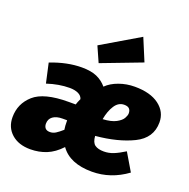

<svg xmlns="http://www.w3.org/2000/svg" viewBox="-153 -1000 1149 1165"><g transform="rotate(20 421.5 -418.0)"><path d="M452 -489Q482 -519 530.5 -536.5Q579 -554 632 -554Q733 -554 789.5 -511.5Q846 -469 846 -401Q846 -300 748 -252Q650 -204 507 -191Q510 -149 530.5 -134.5Q551 -120 588 -120Q620 -120 650 -132Q680 -144 720 -169L787 -56Q683 20 562 20Q419 20 359 -65Q316 -19 268 0.5Q220 20 164 20Q88 20 42.5 -20.5Q-3 -61 -3 -127Q-3 -214 62 -272Q127 -330 285 -330H331Q335 -344 347 -370Q341 -391 318.5 -401.5Q296 -412 263 -412Q194 -412 118 -387L90 -513Q196 -554 290 -554Q350 -554 387.5 -537.5Q425 -521 452 -489ZM515 -302Q570 -305 600.5 -321.5Q631 -338 641.5 -357Q652 -376 652 -389Q652 -408 642 -418.5Q632 -429 609 -429Q572 -429 548.5 -393Q525 -357 515 -302ZM286 -222Q246 -222 223.5 -205.5Q201 -189 201 -159Q201 -141 210.5 -130Q220 -119 241 -119Q260 -119 277 -129.5Q294 -140 319 -162Q315 -183 315 -222ZM636 -712 376 -613 332 -712 576 -856Z"/></g></svg>

Font: FiraGO Heavy
Style: Italic
Weight: 900
Italic angle: -8°
Designer: bBox Type GmbH
Foundry: bBox Type GmbH
Version: Version 1.001